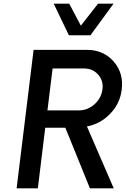

<svg xmlns="http://www.w3.org/2000/svg" viewBox="-20 -1020 681 1040"><path d="M470 -829H353L271 -1000H355L418 -881L511 -1000H595ZM451 -335 596 0H467L334 -328H225L185 0H70L162 -750H451Q540 -750 595.5 -687Q651 -624 639 -533Q630 -459 577 -404Q524 -349 451 -335ZM237 -422H408Q439 -422 467 -437.5Q495 -453 513 -479Q531 -505 535 -536Q541 -583 511.5 -616Q482 -649 436 -649H265Z"/></svg>

Font: Orkney Medium
Style: MediumItalic
Weight: 500
Designer: Samuel Oakes and Alfredo Marco Pradil
Foundry: Alfredo Marco Pradil
Version: 1.0; ttfautohint (v1.5)